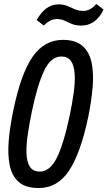

<svg xmlns="http://www.w3.org/2000/svg" viewBox="-20 -939 542 968"><path d="M175 9Q109 9 74.5 -21.5Q40 -52 29 -106Q18 -160 24 -229.5Q30 -299 46 -377Q85 -568 144.5 -653Q204 -738 297 -738Q362 -738 396.5 -707Q431 -676 442 -622.5Q453 -569 447 -499Q441 -429 425 -350Q387 -169 329 -80Q271 9 175 9ZM181 -74Q231 -74 265.5 -141.5Q300 -209 332 -359Q344 -418 351.5 -471Q359 -524 356.5 -565.5Q354 -607 338.5 -630.5Q323 -654 289 -654Q235 -654 201 -579.5Q167 -505 140 -374Q128 -315 120 -261Q112 -207 113.5 -165Q115 -123 130.5 -98.5Q146 -74 181 -74ZM390 -810Q361 -810 341.5 -818.5Q322 -827 305 -835Q288 -843 266 -843Q232 -843 201 -810L165 -838Q209 -917 275 -917Q301 -917 320.5 -908.5Q340 -900 358.5 -892Q377 -884 400 -884Q436 -884 465 -919L502 -891Q482 -849 453.5 -829.5Q425 -810 390 -810Z"/></svg>

Font: Mona Sans Condensed Medium
Style: Italic
Weight: 500
Width: 3
Italic angle: -11.7°
Designer: Deni Anggara
Foundry: GitHub
Version: Version 1.001; ttfautohint (v1.8.4.7-5d5b);gftools[0.9.31]